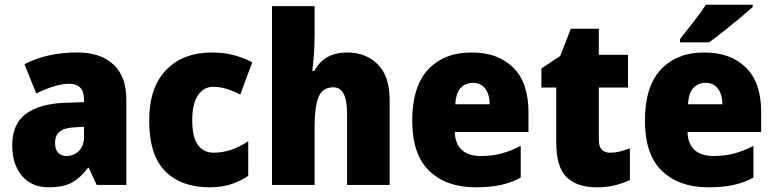

<svg xmlns="http://www.w3.org/2000/svg" viewBox="-20 -786 3291 816"><path d="M310 -563Q407 -563 462 -512Q517 -461 517 -363V0H391L357 -73H354Q322 -30 285.5 -10Q249 10 186 10Q115 10 73.5 -38.5Q32 -87 32 -169Q32 -258 88.5 -301Q145 -344 252 -349L337 -352V-362Q337 -398 320.5 -414Q304 -430 275 -430Q245 -430 209 -419Q173 -408 134 -389L84 -513Q129 -537 185.5 -550Q242 -563 310 -563ZM299 -245Q253 -243 233.5 -226.5Q214 -210 214 -179Q214 -150 227.5 -136.5Q241 -123 263 -123Q294 -123 315.5 -145Q337 -167 337 -202V-247Z M871 10Q750 10 682 -58.5Q614 -127 614 -274Q614 -414 686 -488.5Q758 -563 881 -563Q930 -563 972.5 -552Q1015 -541 1052 -521L1001 -384Q970 -400 942 -408.5Q914 -417 885 -417Q846 -417 821.5 -381Q797 -345 797 -275Q797 -202 821.5 -169.5Q846 -137 887 -137Q963 -137 1035 -186V-39Q1002 -16 962 -3Q922 10 871 10Z M1317 -641Q1317 -589 1314 -550Q1311 -511 1307 -485H1316Q1339 -526 1373.5 -544.5Q1408 -563 1456 -563Q1534 -563 1585 -513Q1636 -463 1636 -360V0H1455V-304Q1455 -415 1397 -415Q1350 -415 1333.5 -372.5Q1317 -330 1317 -247V0H1136V-760H1317Z M1984 -563Q2096 -563 2161 -499Q2226 -435 2226 -310V-225H1913Q1914 -177 1941.5 -150Q1969 -123 2024 -123Q2071 -123 2110.5 -133.5Q2150 -144 2193 -166V-31Q2154 -10 2109 0Q2064 10 2001 10Q1877 10 1804.5 -59.5Q1732 -129 1732 -273Q1732 -419 1800 -491Q1868 -563 1984 -563ZM1990 -434Q1959 -434 1938.5 -413Q1918 -392 1915 -343H2061Q2061 -385 2042 -409.5Q2023 -434 1990 -434Z M2573 -137Q2594 -137 2614.5 -142Q2635 -147 2657 -156V-21Q2627 -7 2594 1.5Q2561 10 2515 10Q2433 10 2388.5 -32.5Q2344 -75 2344 -182V-414H2281V-495L2361 -548L2406 -664H2525V-553H2649V-414H2525V-191Q2525 -137 2573 -137Z M2973 -563Q3085 -563 3150 -499Q3215 -435 3215 -310V-225H2902Q2903 -177 2930.5 -150Q2958 -123 3013 -123Q3060 -123 3099.5 -133.5Q3139 -144 3182 -166V-31Q3143 -10 3098 0Q3053 10 2990 10Q2866 10 2793.5 -59.5Q2721 -129 2721 -273Q2721 -419 2789 -491Q2857 -563 2973 -563ZM2979 -434Q2948 -434 2927.5 -413Q2907 -392 2904 -343H3050Q3050 -385 3031 -409.5Q3012 -434 2979 -434ZM3179 -756Q3159 -738 3125.5 -710Q3092 -682 3056 -653.5Q3020 -625 2994 -606H2870V-620Q2895 -652 2927 -692.5Q2959 -733 2980 -766H3179Z"/></svg>

Font: Noto Sans Gujarati SemiCondensed Black
Style: Regular
Weight: 900
Width: 4
Designer: Jelle Bosma - Monotype Design Team, Universal Thirst
Foundry: Monotype Imaging Inc.
Version: Version 2.106; ttfautohint (v1.8.4.7-5d5b)